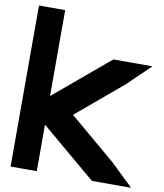

<svg xmlns="http://www.w3.org/2000/svg" viewBox="-94 -906 880 1032"><g transform="rotate(10 346.0 -389.5)"><path d="M177.5 -360 454.7 -593 478.8 -613H692L567.3 -493L316.7 -282L567.3 -70L692 50H478.8L454.7 30L177.5 -203.9V-20V50H34.5V-20V-212V-352V-759V-829H177.5V-759Z"/></g></svg>

Font: Nordica Plus
Style: NordicaClassicRgExt
Weight: 500
Version: Version 1.01